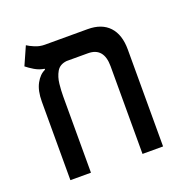

<svg xmlns="http://www.w3.org/2000/svg" viewBox="-113 -719 811 827"><g transform="rotate(-20 293.0 -306.0)"><path d="M497.1 -444.3V0H402.8V-401.9Q402.8 -487.8 330.1 -487.8H232.4Q200.2 -484.4 186.5 -460.7Q172.9 -437 169.7 -406.2Q166.5 -375.5 166.5 -350.1V0H72.3V-359.4Q72.3 -410.2 89.6 -441.9Q106.9 -473.6 132.3 -484.4V-488.8Q108.9 -492.2 88.1 -504.6Q67.4 -517.1 53.7 -528.3L90.8 -611.8Q102.1 -604 123.5 -595Q145 -585.9 168.5 -585.9H364.7Q428.7 -585.9 462.9 -549.3Q497.1 -512.7 497.1 -444.3Z"/></g></svg>

Font: Cascadia Mono PL
Style: Regular
Weight: 400
Monospace: yes
Designer: Aaron Bell
Foundry: Saja Typeworks
Version: Version 2404.023; ttfautohint (v1.8.4)